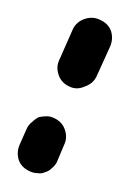

<svg xmlns="http://www.w3.org/2000/svg" viewBox="-54 -82 145 213"><path d="M-33 96Q-30 104 -21 108Q-17 110 -13 110Q-8 111 -4 109Q0 108 3 105Q7 102 9 98L17 79Q21 71 18 62Q15 53 6 49Q2 47 -2 47Q-7 47 -11 48Q-15 50 -18 53Q-22 56 -24 60L-32 78Q-36 87 -33 96ZM11 1Q14 10 23 14Q31 18 40 14Q49 11 53 3L68 -30Q72 -39 69 -48Q66 -56 57 -60Q49 -64 40 -61Q31 -58 27 -50L12 -16Q8 -8 11 1Z"/></svg>

Font: FRB American Cursive Dashed Extrabold
Style: Bold Italic
Weight: 800
Italic angle: -25°
Version: Version 2.0;Modular Font Editor K font №1